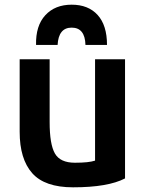

<svg xmlns="http://www.w3.org/2000/svg" viewBox="-20 -783 617 820"><path d="M514 -530V-21Q441 17 292 17Q171 17 117.5 -43.5Q64 -104 64 -220V-530H192V-261Q192 -167 214.5 -127.5Q237 -88 300 -88Q359 -88 386 -97V-530ZM437 -591H345Q343 -665 286 -665Q230 -665 226 -591H134Q132 -673 173.5 -718Q215 -763 286 -763Q357 -763 397 -719Q437 -675 437 -591Z"/></svg>

Font: Repo
Style: DemiBold
Weight: 600
Designer: Stefan Peev
Foundry: Context Ltd
Version: Version 001.000